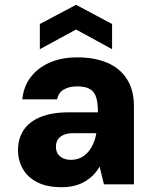

<svg xmlns="http://www.w3.org/2000/svg" viewBox="-20 -768 645 800"><path d="M237 12Q175 12 134.5 -9Q94 -30 74.5 -65.5Q55 -101 55 -143Q55 -189 77.5 -224.5Q100 -260 147.5 -280Q195 -300 268 -300H388Q388 -338 381 -361.5Q374 -385 355.5 -396.5Q337 -408 301 -408Q267 -408 245 -394.5Q223 -381 218 -354H73Q78 -407 107.5 -446Q137 -485 186.5 -507Q236 -529 302 -529Q375 -529 428 -506Q481 -483 509.5 -437.5Q538 -392 538 -326V0H413L395 -74Q384 -54 368.5 -38.5Q353 -23 333.5 -11.5Q314 0 290 6Q266 12 237 12ZM275 -102Q297 -102 314.5 -110Q332 -118 345.5 -133Q359 -148 368 -168Q377 -188 381 -211V-213H286Q261 -213 245 -206Q229 -199 221 -186.5Q213 -174 213 -157Q213 -139 221 -127Q229 -115 243 -108.5Q257 -102 275 -102ZM146 -563V-668L297 -748L447 -668V-563L297 -645Z"/></svg>

Font: DM Sans 11pt Black
Style: Regular
Weight: 900
Version: Version 4.004;gftools[0.9.30]